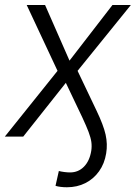

<svg xmlns="http://www.w3.org/2000/svg" viewBox="-37 -562 559 790"><path d="M238.3 208.5Q225.1 208.5 212.9 207Q200.7 205.6 191.4 202.6L205.1 141.6Q213.9 144 227.5 145.8Q241.2 147.5 251 147.5Q285.2 147.5 308.3 124Q331.5 100.6 338.4 59.1Q341.3 40.5 338.9 22.5Q336.4 4.4 327.4 -19.3Q318.4 -43 301.8 -78.6L233.9 -221.2L58.6 0H-17.1L199.7 -270.5L72.8 -541.5H148.4L249 -312.5L425.8 -541.5H501.5L282.2 -270.5L359.9 -107.4Q388.7 -47.4 397.5 -8.1Q406.2 31.2 399.9 68.8Q393.1 111.3 370.6 142.8Q348.1 174.3 314.2 191.4Q280.3 208.5 238.3 208.5Z"/></svg>

Font: Inter 18pt Light
Style: Italic
Weight: 300
Italic angle: -9.3988°
Designer: Rasmus Andersson
Foundry: rsms
Version: Version 4.001;git-66647c0bb